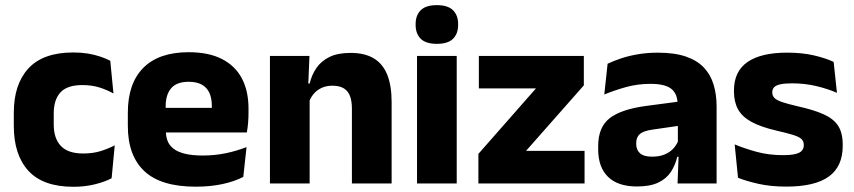

<svg xmlns="http://www.w3.org/2000/svg" viewBox="-20 -707 3290 740"><path d="M263.1 12.9Q146.1 12.9 89.7 -48.5Q33.2 -109.9 33.2 -221.7V-272.7Q33.2 -382.2 89.7 -443.5Q146.2 -504.8 262.7 -504.8Q292.4 -504.8 318.5 -500.6Q344.6 -496.3 366.5 -488.9Q388.4 -481.6 405 -472.8L417.3 -346.6Q393 -360.5 363.6 -369.8Q334.2 -379.1 297 -379.1Q239.1 -379.1 213.1 -351Q187.1 -323 187.1 -270V-227.3Q187.1 -173.4 214.7 -144.4Q242.2 -115.4 300.5 -115.4Q337.1 -115.4 366.3 -124.2Q395.5 -133 422.2 -146.8L410.2 -20Q384.1 -6.2 346 3.3Q308 12.9 263.1 12.9Z M734.5 12.5Q600.4 12.5 536.6 -47.2Q472.7 -107 472.7 -221.4V-272.5Q472.7 -385.7 532.6 -445.8Q592.4 -505.8 707.2 -505.8Q784 -505.8 835.1 -479.7Q886.3 -453.6 912.1 -405.1Q937.8 -356.5 937.8 -288.5V-272.1Q937.8 -253 936.2 -233.3Q934.5 -213.5 931.3 -196.4H793.6Q795.3 -225.6 795.9 -251.4Q796.5 -277.2 796.5 -297.9Q796.5 -328.3 787 -349.2Q777.4 -370 757.7 -380.9Q738 -391.8 707.2 -391.8Q661.2 -391.8 639.9 -367.1Q618.5 -342.4 618.5 -296.9V-252L619.4 -235.3V-200.5Q619.4 -181.3 625.7 -164.4Q632 -147.5 647.8 -134.7Q663.7 -121.9 691.4 -114.8Q719.2 -107.6 762.1 -107.6Q807.4 -107.6 849.5 -116.3Q891.6 -125 930.2 -140.1L917.7 -25.2Q883.7 -7.5 837.1 2.5Q790.6 12.5 734.5 12.5ZM900.5 -196.4H553.7V-291.2H900.5Z M1489.4 0H1336.3V-288.8Q1336.3 -315.9 1329.4 -335.6Q1322.4 -355.4 1305.9 -366Q1289.4 -376.7 1261 -376.7Q1237.4 -376.7 1219.4 -368.2Q1201.4 -359.8 1189.3 -345.6Q1177.2 -331.4 1170.9 -313.5L1147.3 -385H1173.5Q1181.3 -418.5 1199.6 -445.1Q1217.9 -471.7 1249.8 -487.4Q1281.8 -503.1 1330.9 -503.1Q1385.9 -503.1 1420.9 -481.9Q1455.9 -460.7 1472.6 -418.7Q1489.4 -376.6 1489.4 -313.3ZM1173.4 0H1020.4V-491.4H1172.7L1167.6 -368.6L1173.4 -354.2Z M1740.3 0H1587.3V-491.4H1740.3ZM1663.8 -538Q1621.2 -538 1601.6 -557.6Q1581.9 -577.3 1581.9 -610.9V-614.3Q1581.9 -648 1601.6 -667.6Q1621.2 -687.2 1663.8 -687.2Q1706.1 -687.2 1725.9 -667.6Q1745.7 -648 1745.7 -614.3V-610.9Q1745.7 -576.8 1725.9 -557.4Q1706.1 -538 1663.8 -538Z M2007.5 -125.6H2233V0H1823.8V-113.9L2045.8 -366.4H1825.6V-491.4H2230.2V-378Z M2741.9 0H2591.4L2596.1 -123L2592.6 -130.7V-284L2591.7 -303.9Q2591.7 -345.1 2567.5 -364.5Q2543.3 -383.8 2486.8 -383.8Q2437.3 -383.8 2392.8 -371.4Q2348.3 -359 2309 -342.8L2321.8 -461.4Q2345.3 -472.5 2374.7 -482.3Q2404.2 -492.1 2439.6 -498Q2474.9 -504 2515.4 -504Q2580 -504 2623.6 -489Q2667.1 -474 2693 -446.4Q2719 -418.8 2730.4 -380.6Q2741.9 -342.5 2741.9 -296.4ZM2435 11.7Q2361.4 11.7 2323.5 -25.4Q2285.5 -62.6 2285.5 -131V-144.3Q2285.5 -217.1 2330.1 -251.7Q2374.8 -286.3 2472.3 -299L2604.3 -316.5L2613.3 -224.6L2496.3 -207.7Q2460.8 -202.8 2446.5 -190.8Q2432.1 -178.8 2432.1 -155.4V-151.8Q2432.1 -129.5 2446.6 -116.4Q2461.1 -103.2 2493.1 -103.2Q2521 -103.2 2541.1 -111.5Q2561.3 -119.8 2574.4 -133.8Q2587.6 -147.7 2594.1 -164.4L2615.6 -102.7H2590.3Q2582.6 -70.3 2565.7 -44.5Q2548.8 -18.6 2517.4 -3.5Q2486.1 11.7 2435 11.7Z M3010.4 12.2Q2951.8 12.2 2904.8 1.9Q2857.9 -8.5 2824.4 -21.9L2811.6 -150.4Q2850 -134.4 2896.7 -121.7Q2943.5 -109 2998 -109Q3041.7 -109 3059.8 -118.3Q3077.9 -127.6 3077.9 -147.1V-149Q3077.9 -162.7 3068.8 -171.3Q3059.7 -179.8 3036.7 -187Q3013.8 -194.2 2972.8 -203.5Q2911.3 -217.8 2875.5 -237.7Q2839.6 -257.6 2824.2 -286.2Q2808.8 -314.8 2808.8 -354.5V-358.6Q2808.8 -431.6 2860.9 -467.9Q2913 -504.1 3014 -504.1Q3071 -504.1 3116.6 -493.6Q3162.2 -483 3193 -468.4L3205.8 -349.2Q3170.2 -364.8 3125.9 -375.3Q3081.6 -385.8 3033.1 -385.8Q3003.5 -385.8 2986.7 -381.9Q2969.9 -377.9 2963.2 -370.3Q2956.5 -362.8 2956.5 -352.1V-350.3Q2956.5 -338.4 2964.4 -329.9Q2972.3 -321.4 2993.7 -313.9Q3015.1 -306.5 3055.2 -297.2Q3116.8 -283.5 3154.9 -266.3Q3192.9 -249.2 3210.5 -221.9Q3228 -194.7 3228 -149.3V-144.9Q3228 -65.4 3174.5 -26.6Q3121 12.2 3010.4 12.2Z"/></svg>

Font: Anek Kannada Medium
Style: Regular
Weight: 500
Designer: Vaishnavi Murthy, Maithili Shingre (Kannada) & Yesha Goshar (Latin)
Foundry: Ek Type
Version: Version 1.003